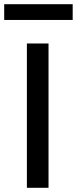

<svg xmlns="http://www.w3.org/2000/svg" viewBox="-48 -894 366 914"><path d="M80 0V-687H183V0ZM-28 -799V-874H298V-799Z"/></svg>

Font: TitilliumText
Style: Medium
Weight: 500
Designer: Accademia di Belle Arti di Urbino and others
Foundry: Accademia di Belle Arti di Urbino and others.
Version: Version 60.001